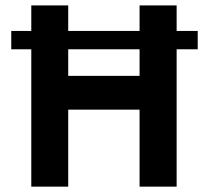

<svg xmlns="http://www.w3.org/2000/svg" viewBox="-20 -696 757 716"><path d="M638.7 0H500.5V-287.1H234.4V0H96.7V-675.8H234.4V-413.1H500.5V-675.8H638.7ZM717.3 -512.2H217.3V-580.6H717.3ZM522 -512.2H22V-580.6H522Z"/></svg>

Font: Cadman
Style: Bold
Weight: 700
Designer: Paul James MIller
Foundry: High-Logic / Made with FontCreator
Version: Version 2.114;March 28, 2021;FontCreator 13.0.0.2683 64-bit